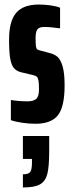

<svg xmlns="http://www.w3.org/2000/svg" viewBox="-20 -538 318 847"><path d="M28 -8V-97Q44 -94 64 -92.5Q84 -91 102 -91Q127 -91 139.5 -101.5Q152 -112 152 -144Q152 -172 149.5 -184Q147 -196 142 -200Q137 -204 125 -207L74 -219Q53 -224 41.5 -237.5Q30 -251 25 -280Q20 -309 20 -363Q20 -445 51.5 -481.5Q83 -518 151 -518Q175 -518 201.5 -514.5Q228 -511 245 -504V-413Q203 -419 175 -419Q153 -419 145 -408.5Q137 -398 137 -370Q137 -345 138.5 -334.5Q140 -324 144 -320.5Q148 -317 158 -315L199 -304Q220 -299 233.5 -287.5Q247 -276 256 -246Q265 -216 265 -161Q265 -66 235 -29Q205 8 137 8Q108 8 77.5 3.5Q47 -1 28 -8ZM121 179V163H81V62H197V129Q197 196 189 228.5Q181 261 157 275Q133 289 81 289V231Q106 231 113.5 220.5Q121 210 121 179Z"/></svg>

Font: Saira Ultra Condensed ExtraBold
Style: Regular
Weight: 800
Width: 1
Designer: Hector Gatti with collaboration of the Omnibus-Type team
Foundry: Omnibus-Type
Version: Version 1.001; ttfautohint (v1.8)